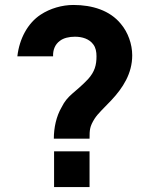

<svg xmlns="http://www.w3.org/2000/svg" viewBox="-20 -754 603 774"><path d="M341 -195C341 -232 342 -244 361 -275C376 -298 397 -316 428 -349C476 -400 513 -458 513 -531C513 -576 496 -624 467 -658C423 -712 352 -734 276 -734C230 -734 182 -720 144 -695C92 -661 58 -598 50 -527H194C193 -553 202 -575 221 -589C236 -601 259 -606 282 -606C312 -606 340 -597 356 -575C366 -562 369 -545 369 -527C369 -492 362 -465 335 -435C282 -379 253 -372 228 -321C207 -285 197 -239 197 -195ZM341 0V-144H198V0Z"/></svg>

Font: Manrope ExtraBold
Style: Regular
Weight: 800
Designer: Mikhail Sharanda
Foundry: Mikhail Sharanda
Version: Version 4.505